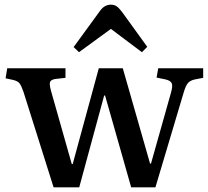

<svg xmlns="http://www.w3.org/2000/svg" viewBox="-20 -804 894 824"><path d="M210 0 81 -409Q72 -435 64.5 -445.5Q57 -456 36 -461L4 -468L11 -511H261V-470L217 -465Q199 -462 195 -452.5Q191 -443 199 -414L288 -100H292L404 -511H507L624 -102H628L714 -407Q722 -435 717 -446.5Q712 -458 691 -463L652 -471L659 -511H852V-470L816 -463Q797 -459 787 -448Q777 -437 768 -406L647 0H543L431 -394H427L320 0ZM319 -580 296 -602 409 -757Q420 -772 431.5 -778Q443 -784 456 -784Q470 -784 480.5 -777Q491 -770 505 -751L612 -603L589 -580L456 -680Z"/></svg>

Font: Literata 36pt Medium
Style: Regular
Weight: 500
Designer: Latin by Veronika Burian and Jose Scaglione. Greek by Irene Vlachou. Cyrillic by Vera Evstafieva.
Foundry: TypeTogether
Version: Version 3.002